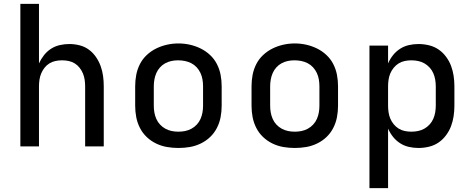

<svg xmlns="http://www.w3.org/2000/svg" viewBox="-20 -755 2440 990"><path d="M85 0V-735H181V-428Q191 -450 206.5 -470Q222 -490 243 -503.5Q264 -517 288.5 -522.5Q313 -528 337 -528Q364 -528 390 -521.5Q416 -515 437.5 -499.5Q459 -484 474.5 -461.5Q490 -439 499 -414Q508 -389 511.5 -363Q515 -337 515 -310V0H419V-310Q419 -327 416.5 -344Q414 -361 407.5 -376.5Q401 -392 390.5 -405.5Q380 -419 365.5 -428Q351 -437 334 -440.5Q317 -444 300 -444Q283 -444 266 -440.5Q249 -437 234.5 -428Q220 -419 209.5 -405.5Q199 -392 192.5 -376.5Q186 -361 183.5 -344Q181 -327 181 -310V0Z M900 8Q870 8 841 3Q812 -2 785 -15Q758 -28 736.5 -48.5Q715 -69 701.5 -95.5Q688 -122 682.5 -151Q677 -180 677 -210V-310Q677 -340 682.5 -369Q688 -398 701.5 -424.5Q715 -451 737 -471.5Q759 -492 785.5 -505Q812 -518 841 -524.5Q870 -531 900 -531Q930 -531 959 -524.5Q988 -518 1014.5 -505Q1041 -492 1063 -471.5Q1085 -451 1098.5 -424.5Q1112 -398 1117.5 -369Q1123 -340 1123 -310V-210Q1123 -180 1117.5 -151Q1112 -122 1098.5 -95.5Q1085 -69 1063.5 -48.5Q1042 -28 1015 -15Q988 -2 959 3Q930 8 900 8ZM900 -76Q918 -76 935 -79.5Q952 -83 967.5 -91.5Q983 -100 995 -113Q1007 -126 1014 -142Q1021 -158 1024 -175Q1027 -192 1027 -210V-310Q1027 -328 1024 -345.5Q1021 -363 1013.5 -379Q1006 -395 994 -408Q982 -421 966.5 -429Q951 -437 933.5 -440.5Q916 -444 898 -444Q881 -444 864 -440.5Q847 -437 831.5 -428.5Q816 -420 804.5 -407Q793 -394 786 -378Q779 -362 776 -344.5Q773 -327 773 -310V-210Q773 -192 776 -175Q779 -158 786 -142Q793 -126 805 -113Q817 -100 832.5 -91.5Q848 -83 865 -79.5Q882 -76 900 -76Z M1500 8Q1470 8 1441 3Q1412 -2 1385 -15Q1358 -28 1336.5 -48.5Q1315 -69 1301.5 -95.5Q1288 -122 1282.5 -151Q1277 -180 1277 -210V-310Q1277 -340 1282.5 -369Q1288 -398 1301.5 -424.5Q1315 -451 1337 -471.5Q1359 -492 1385.5 -505Q1412 -518 1441 -524.5Q1470 -531 1500 -531Q1530 -531 1559 -524.5Q1588 -518 1614.5 -505Q1641 -492 1663 -471.5Q1685 -451 1698.5 -424.5Q1712 -398 1717.5 -369Q1723 -340 1723 -310V-210Q1723 -180 1717.5 -151Q1712 -122 1698.5 -95.5Q1685 -69 1663.5 -48.5Q1642 -28 1615 -15Q1588 -2 1559 3Q1530 8 1500 8ZM1500 -76Q1518 -76 1535 -79.5Q1552 -83 1567.5 -91.5Q1583 -100 1595 -113Q1607 -126 1614 -142Q1621 -158 1624 -175Q1627 -192 1627 -210V-310Q1627 -328 1624 -345.5Q1621 -363 1613.5 -379Q1606 -395 1594 -408Q1582 -421 1566.5 -429Q1551 -437 1533.5 -440.5Q1516 -444 1498 -444Q1481 -444 1464 -440.5Q1447 -437 1431.5 -428.5Q1416 -420 1404.5 -407Q1393 -394 1386 -378Q1379 -362 1376 -344.5Q1373 -327 1373 -310V-210Q1373 -192 1376 -175Q1379 -158 1386 -142Q1393 -126 1405 -113Q1417 -100 1432.5 -91.5Q1448 -83 1465 -79.5Q1482 -76 1500 -76Z M1885 215V-520H1981V-428Q1991 -451 2006.5 -470.5Q2022 -490 2043 -503.5Q2064 -517 2088.5 -522.5Q2113 -528 2138 -528Q2165 -528 2192 -521.5Q2219 -515 2241 -500Q2263 -485 2279.5 -463Q2296 -441 2305.5 -416Q2315 -391 2319 -364Q2323 -337 2323 -310V-210Q2323 -183 2319 -156Q2315 -129 2305.5 -104Q2296 -79 2279.5 -57Q2263 -35 2241 -20Q2219 -5 2192 1.5Q2165 8 2138 8Q2113 8 2088.5 2.5Q2064 -3 2043 -16.5Q2022 -30 2006.5 -49.5Q1991 -69 1981 -92V215ZM2101 -76Q2118 -76 2135.5 -79.5Q2153 -83 2168 -91.5Q2183 -100 2195 -113Q2207 -126 2214 -142Q2221 -158 2224 -175.5Q2227 -193 2227 -210V-310Q2227 -327 2224 -344.5Q2221 -362 2214 -378Q2207 -394 2195 -407Q2183 -420 2168 -428.5Q2153 -437 2135.5 -440.5Q2118 -444 2101 -444Q2084 -444 2067 -440.5Q2050 -437 2035.5 -428Q2021 -419 2010 -405.5Q1999 -392 1992.5 -376.5Q1986 -361 1983.5 -344Q1981 -327 1981 -310V-210Q1981 -193 1983.5 -176Q1986 -159 1992.5 -143.5Q1999 -128 2010 -114.5Q2021 -101 2035.5 -92Q2050 -83 2067 -79.5Q2084 -76 2101 -76Z"/></svg>

Font: Zed Mono Medium Extended
Style: Regular
Weight: 500
Width: 7
Monospace: yes
Designer: Belleve Invis
Foundry: Belleve Invis
Version: Version 1.0.0; ttfautohint (v1.8.4)